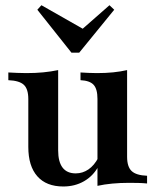

<svg xmlns="http://www.w3.org/2000/svg" viewBox="-20 -689 591 721"><path d="M217.7 11.3Q154 11.3 120.2 -27Q86.3 -65.3 86.3 -137.1V-316.9Q86.3 -354.8 69.4 -370.6Q52.4 -386.3 11.3 -387.9V-416.9Q27.4 -416.1 44.4 -415.3Q61.3 -414.5 79 -414.5Q112.9 -414.5 142.3 -417.3Q171.8 -420.2 198.4 -425.8V-124.2Q198.4 -81.5 214.9 -59.7Q231.5 -37.9 264.5 -37.9Q290.3 -37.9 312.1 -52.8Q333.9 -67.7 349.2 -96.8V-63.7Q329.8 -28.2 295.6 -8.5Q261.3 11.3 217.7 11.3ZM346 8.9V-317.7Q346 -354.8 331.5 -370.6Q316.9 -386.3 282.3 -387.9V-416.9Q297.6 -416.1 312.5 -415.3Q327.4 -414.5 343.5 -414.5Q376.6 -414.5 404.8 -417.3Q433.1 -420.2 457.3 -425.8V-100Q457.3 -62.9 474.2 -46.8Q491.1 -30.6 532.3 -29V0Q516.1 -1.6 499.2 -2Q482.3 -2.4 464.5 -2.4Q431.5 -2.4 401.6 0.4Q371.8 3.2 346 8.9ZM391.1 -669.4 408.9 -652.4 277.4 -491.1H248.4L120.2 -652.4L135.5 -669.4L311.3 -569.4L265.3 -558.9Z"/></svg>

Font: Playfair
Style: Bold
Weight: 700
Designer: Claus Eggers Sørensen
Foundry: Claus Eggers Sørensen
Version: Version 2.001;gftools[0.9.30]